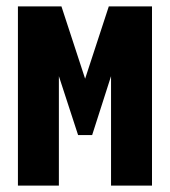

<svg xmlns="http://www.w3.org/2000/svg" viewBox="-20 -580 531 600"><path d="M36 0V-560H172L246 -334L320 -560H455V0H327V-342L268 -158H224L164 -342V0Z"/></svg>

Font: Tektur Condensed SemiBold
Style: Regular
Weight: 600
Width: 3
Designer: Adam Jagosz
Foundry: Adam Jagosz
Version: Version 1.005;gftools[0.9.30]